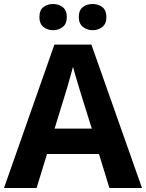

<svg xmlns="http://www.w3.org/2000/svg" viewBox="-20 -940 730 960"><path d="M527 0 475 -170H215L163 0H0L252 -717H437L690 0ZM387 -463Q382 -480 374 -506Q366 -532 358 -559Q350 -586 345 -606Q340 -586 331.5 -556.5Q323 -527 315.5 -500.5Q308 -474 304 -463L253 -297H439ZM177 -854Q177 -889 197 -904.5Q217 -920 245 -920Q273 -920 293.5 -904.5Q314 -889 314 -854Q314 -821 293.5 -805Q273 -789 245 -789Q217 -789 197 -805.5Q177 -822 177 -854ZM374 -854Q374 -889 394 -904.5Q414 -920 443 -920Q471 -920 491.5 -904.5Q512 -889 512 -854Q512 -821 491.5 -805Q471 -789 443 -789Q415 -789 394.5 -805.5Q374 -822 374 -854Z"/></svg>

Font: Noto Sans Adlam
Style: Regular
Weight: 400
Designer: Mark Jamra, Neil Patel
Foundry: JamraPatel LLC
Version: Version 3.001